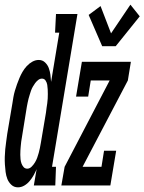

<svg xmlns="http://www.w3.org/2000/svg" viewBox="-43 -795 619 823"><path d="M34 8Q17 8 5.5 -3Q-6 -14 -11.5 -28Q-17 -42 -19 -58Q-21 -74 -22 -90Q-23 -106 -22.5 -122.5Q-22 -139 -20.5 -155.5Q-19 -172 -16.5 -188Q-14 -204 -12 -221L10 -351Q12 -365 14.5 -379Q17 -393 21 -406.5Q25 -420 30 -434Q35 -448 40.5 -461Q46 -474 53.5 -487Q61 -500 71.5 -511.5Q82 -523 95.5 -530.5Q109 -538 123 -538Q139 -538 150 -527.5Q161 -517 166 -503.5Q171 -490 173 -475Q175 -460 176 -444L211 -655H193L197 -735H289L180 -80H197L194 0H102L114 -70Q108 -56 101 -43.5Q94 -31 84 -19Q74 -7 61 0.5Q48 8 34 8ZM74 -72Q84 -72 92.5 -80.5Q101 -89 107 -99Q113 -109 116.5 -119Q120 -129 123 -139.5Q126 -150 128 -160.5Q130 -171 132 -182L154 -312Q155 -322 156.5 -332Q158 -342 159.5 -352Q161 -362 161.5 -372Q162 -382 162 -392Q162 -402 161.5 -412Q161 -422 159.5 -431.5Q158 -441 152.5 -449.5Q147 -458 137 -458Q128 -458 120.5 -452Q113 -446 107.5 -438.5Q102 -431 97.5 -423Q93 -415 90 -406.5Q87 -398 84.5 -389.5Q82 -381 79.5 -372.5Q77 -364 75.5 -355Q74 -346 72 -337L51 -207Q49 -198 48 -188.5Q47 -179 46 -169.5Q45 -160 44.5 -150.5Q44 -141 44 -131.5Q44 -122 45 -112.5Q46 -103 49 -94.5Q52 -86 58 -79Q64 -72 74 -72Q74 -72 74 -72Q74 -72 74 -72ZM395 -597 337 -731 388 -769 433 -652 516 -775 556 -725 453 -597ZM220 0 234 -80 427 -450H346L335 -381H283L308 -530H518L505 -450L311 -80H392L403 -149H455L430 0Z"/></svg>

Font: Iosevka Slab Medium Oblique
Style: Regular
Weight: 500
Italic angle: -9°
Monospace: yes
Designer: Belleve Invis
Foundry: Belleve Invis
Version: Version 11.1.1; ttfautohint (v1.8.3)